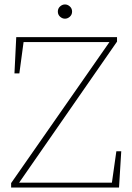

<svg xmlns="http://www.w3.org/2000/svg" viewBox="-20 -843 595 863"><path d="M30 0V-20L472 -654H86L67 -513H45L53 -676H506V-656L66 -22H483L503 -163H525L515 0ZM272 -759Q260 -759 250 -768Q240 -777 240 -791Q240 -805 250 -814Q260 -823 272 -823Q284 -823 294 -814Q304 -805 304 -791Q304 -777 294 -768Q284 -759 272 -759Z"/></svg>

Font: Source Serif 4 ExtraLight
Style: Regular
Weight: 200
Designer: Frank Grießhammer
Foundry: Adobe
Version: Version 4.005;hotconv 1.1.0;makeotfexe 2.6.0